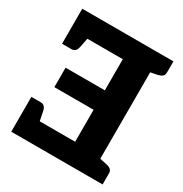

<svg xmlns="http://www.w3.org/2000/svg" viewBox="-169 -855 936 983"><g transform="rotate(30 299.0 -363.5)"><path d="M499 0H35V-119H344V-308H112V-423H344V-607H35V-727H499ZM139 -97 35 -119V-206H89Q105 -206 113 -197Q121 -188 124 -172ZM139 -630 124 -554Q121 -538 113 -529Q105 -520 89 -520H35V-607ZM476 -727H574V-662Q574 -646 565 -638.5Q556 -631 540 -627L489 -617ZM575 0H477L490 -110L541 -99Q557 -96 566 -88Q575 -80 575 -65Z"/></g></svg>

Font: Aleo ExtraBold
Style: Regular
Weight: 800
Designer: Alessio Laiso
Foundry: Alessio Laiso
Version: Version 2.001;gftools[0.9.29]